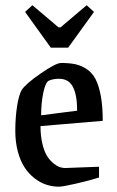

<svg xmlns="http://www.w3.org/2000/svg" viewBox="-20 -700 445 729"><path d="M172.9 -519 75.2 -654.8 103 -680.2 202.1 -596.2H210L309.1 -680.2L336.9 -654.8L238.8 -519ZM204.1 8.8Q178.7 8.8 155.3 1Q131.8 -6.8 110.4 -23.7Q88.9 -40.5 73 -64.9Q57.1 -89.4 47.6 -125Q38.1 -160.6 38.1 -203.1Q38.1 -253.4 44.7 -295.9Q51.3 -338.4 62 -357.9Q77.6 -381.8 135 -421.4Q192.4 -460.9 211.9 -460.9Q243.7 -460.9 266.4 -456.1Q289.1 -451.2 309.8 -437.3Q330.6 -423.3 343 -399.2Q355.5 -375 362.8 -335.4Q370.1 -295.9 370.1 -241.2L133.8 -221.2Q133.8 -183.6 140.9 -154.3Q147.9 -125 158.4 -108.2Q168.9 -91.3 182.4 -80.3Q195.8 -69.3 206.5 -65.7Q217.3 -62 227.1 -62Q231.9 -62 283.4 -64.2Q335 -66.4 356 -66.9V-25.9Q319.8 -14.6 269 -2.9Q218.3 8.8 204.1 8.8ZM136.2 -262.2 272.9 -279.8Q272.9 -339.4 256.8 -370.1Q240.7 -400.9 204.1 -400.9Q182.6 -400.9 166 -394Q152.8 -388.2 144.5 -348.6Q136.2 -309.1 136.2 -262.2Z"/></svg>

Font: Grenze
Style: Regular
Weight: 400
Designer: Renata Polastri
Foundry: Omnibus-Type
Version: Version 1.002;PS 001.002;hotconv 1.0.88;makeotf.lib2.5.64775